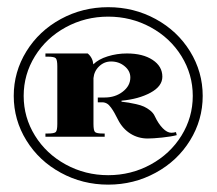

<svg xmlns="http://www.w3.org/2000/svg" viewBox="-20 -489 591 524"><path d="M159.5 -40Q212.8 -10.9 275.3 -10.9Q337.8 -10.9 391.2 -40Q444.5 -69.1 475.3 -118.9Q506.1 -168.7 506.1 -227.3Q506.1 -285.8 475.3 -335.7Q444.5 -385.5 391.2 -414.6Q337.8 -443.6 275.3 -443.6Q212.8 -443.6 159.5 -414.6Q106.2 -385.5 75.4 -335.7Q44.6 -285.8 44.6 -227.3Q44.6 -168.7 75.4 -118.9Q106.2 -69.1 159.5 -40ZM404.7 -17.5Q345.3 14.9 275.3 14.9Q205.4 14.9 146 -17.5Q86.5 -49.8 52 -105.8Q17.5 -161.7 17.5 -227.3Q17.5 -292.8 52 -348.8Q86.5 -404.7 146 -437.1Q205.4 -469.4 275.3 -469.4Q345.3 -469.4 404.7 -437.1Q464.2 -404.7 498.7 -348.8Q533.2 -292.8 533.2 -227.3Q533.2 -161.7 498.7 -105.8Q464.2 -49.8 404.7 -17.5ZM104 -115.8V-124.6H110.1Q128.1 -124.6 132.2 -128.7Q136.4 -132.9 136.4 -150.8V-308.1Q136.4 -325.6 132.2 -330Q128.1 -334.4 110.1 -334.4H104V-343.1H219.4Q233 -331.7 234.7 -313.4Q248.7 -327.4 273.8 -335.2Q299 -343.1 326.5 -343.1Q369.8 -343.1 396.4 -325.6Q423.1 -308.1 423.1 -279.7Q423.1 -253.5 390.7 -236Q358.4 -218.5 311.6 -214.2V-211.5Q323.4 -210.2 331.1 -208.9Q338.7 -207.6 351.6 -204.8Q364.5 -201.9 373 -198Q381.6 -194.1 390.1 -187.3Q398.6 -180.5 402.5 -171.8Q412.2 -151.2 424.2 -139Q436.2 -126.7 447.6 -126.7Q453.7 -126.7 460.2 -128.5L462.4 -120.2Q448 -116.3 422.6 -113.6Q397.3 -111 383.3 -111Q357.1 -111 335.9 -124.3Q314.7 -137.7 302.4 -161.7Q295.9 -174.4 292.4 -180.7Q288.9 -187.1 283.2 -195.1Q277.5 -203.2 271.6 -206.5Q265.7 -209.8 258.7 -209.8H246.9V-222.9H265.7Q294.6 -222.9 315.1 -238.9Q335.7 -254.8 335.7 -277.5Q335.7 -295.5 320.1 -308.3Q304.6 -321.2 283.2 -321.2Q264.4 -321.2 250.7 -308.1Q236.9 -295 235.1 -275.8V-150.8Q235.1 -132.9 239.3 -128.7Q243.4 -124.6 261.4 -124.6H265.7V-115.8Z"/></svg>

Font: Wabroye
Style: Medium
Weight: 500
Designer: gluk
Foundry: gluk
Version: Version 0.14